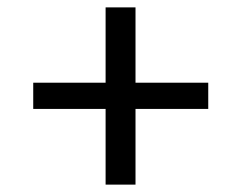

<svg xmlns="http://www.w3.org/2000/svg" viewBox="-20 -587 654 520"><path d="M266 -292H70V-363H266V-567H347V-363H544V-292H347V-87H266Z"/></svg>

Font: Intel One Mono
Style: Regular
Weight: 400
Monospace: yes
Designer: Fred Shallcrass
Foundry: Frere-Jones Type LLC
Version: Version 1.400;hotconv 1.1.0;makeotfexe 2.6.0;FJTRelease1.4